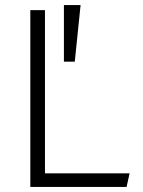

<svg xmlns="http://www.w3.org/2000/svg" viewBox="-20 -740 567 760"><path d="M100 0V-700H158V-54H493L481 0ZM233 -496V-720H299L276 -496Z"/></svg>

Font: Geologica-Sharp
Style: Regular
Weight: 100
Designer: Sindre Bremnes, Frode Helland
Foundry: Monokrom Skriftforlag AS
Version: Version 1.010;gftools[0.9.28]